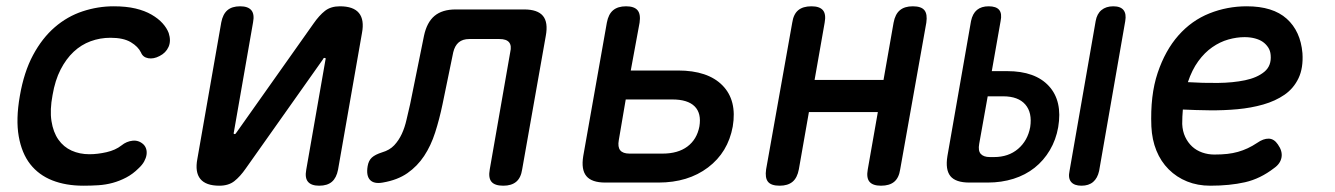

<svg xmlns="http://www.w3.org/2000/svg" viewBox="-20 -580 4240 610"><path d="M43 -275Q56 -351 85 -405Q114 -459 154 -493.5Q194 -528 242.5 -544Q291 -560 341 -560Q381 -560 410.5 -553Q440 -546 461.5 -533.5Q483 -521 496.5 -506Q510 -491 516 -475Q524 -450 515.5 -431Q507 -412 487 -402Q468 -392 451 -395Q434 -398 428 -413Q419 -432 395.5 -446Q372 -460 331 -460Q298 -460 268 -449Q238 -438 214 -415.5Q190 -393 172.5 -359Q155 -325 147 -278Q138 -231 143.5 -195.5Q149 -160 165.5 -136.5Q182 -113 207.5 -101.5Q233 -90 264 -90Q290 -90 318.5 -96.5Q347 -103 366 -118Q382 -131 401.5 -133Q421 -135 436 -121Q442 -115 444.5 -106.5Q447 -98 445.5 -88Q444 -78 438 -67Q432 -56 420 -45Q402 -27 381 -16Q360 -5 338 1Q316 7 292.5 8.5Q269 10 245 10Q189 10 146 -7Q103 -24 76 -58.5Q49 -93 39.5 -147Q30 -201 43 -275Z M607 -75 683 -509Q688 -535 702.5 -547.5Q717 -560 743 -560Q768 -560 778.5 -547.5Q789 -535 784 -509L723 -160Q722 -157 722.5 -155.5Q723 -154 726 -154Q728 -154 729 -156L732 -160L976 -505Q994 -531 1012.5 -545.5Q1031 -560 1060 -560Q1103 -560 1120.5 -538.5Q1138 -517 1130 -475L1054 -41Q1049 -15 1034.5 -2.5Q1020 10 994 10Q969 10 958.5 -2.5Q948 -15 953 -41L1014 -390Q1015 -393 1014.5 -394.5Q1014 -396 1011 -396Q1009 -396 1008 -395L1005 -390L761 -45Q743 -19 724.5 -4.5Q706 10 677 10Q634 10 616.5 -11.5Q599 -33 607 -75Z M1327 -466Q1336 -509 1360.5 -529.5Q1385 -550 1428 -550H1645Q1688 -550 1705 -529.5Q1722 -509 1714 -466L1639 -42Q1635 -15 1620 -2.5Q1605 10 1579 10Q1552 10 1541.5 -2.5Q1531 -15 1536 -42L1601 -414Q1606 -435 1597.5 -445.5Q1589 -456 1567 -456H1471Q1450 -456 1437.5 -445.5Q1425 -435 1420 -414L1386 -249Q1376 -201 1362.5 -159Q1349 -117 1327.5 -84.5Q1306 -52 1274.5 -30Q1243 -8 1196 0Q1168 5 1155.5 -8.5Q1143 -22 1148 -52Q1151 -70 1161.5 -79.5Q1172 -89 1194 -96Q1218 -103 1232.5 -118.5Q1247 -134 1256.5 -154.5Q1266 -175 1271.5 -199.5Q1277 -224 1283 -249Z M1903 0Q1860 0 1843 -20.5Q1826 -41 1833 -84L1908 -508Q1913 -535 1928 -547.5Q1943 -560 1969 -560Q1995 -560 2005.5 -547.5Q2016 -535 2012 -508L1984 -356H2134Q2229 -356 2275.5 -308.5Q2322 -261 2308 -178Q2293 -96 2229.5 -48Q2166 0 2072 0ZM1946 -135Q1942 -113 1950.5 -102.5Q1959 -92 1980 -92H2085Q2134 -92 2164 -114.5Q2194 -137 2202 -178Q2209 -220 2187 -242Q2165 -264 2116 -264H1968Z M2457 10Q2430 10 2420 -2.5Q2410 -15 2414 -42L2497 -508Q2501 -535 2516 -547.5Q2531 -560 2558 -560Q2584 -560 2594.5 -547.5Q2605 -535 2600 -508L2568 -326H2787L2819 -508Q2824 -535 2839 -547.5Q2854 -560 2880 -560Q2907 -560 2917 -547.5Q2927 -535 2923 -508L2840 -42Q2836 -15 2821 -2.5Q2806 10 2779 10Q2753 10 2742.5 -2.5Q2732 -15 2737 -42L2769 -224H2550L2518 -42Q2513 -15 2498 -2.5Q2483 10 2457 10Z M3131 -354H3180Q3269 -354 3312.5 -306.5Q3356 -259 3342 -176Q3335 -136 3315.5 -103Q3296 -70 3267 -47Q3238 -24 3200 -12Q3162 0 3118 0H3060Q3016 0 2999.5 -20.5Q2983 -41 2990 -84L3065 -513Q3070 -537 3084 -548.5Q3098 -560 3121 -560Q3145 -560 3154.5 -548.5Q3164 -537 3159 -513ZM3091 -123Q3087 -101 3096 -91Q3105 -81 3125 -81H3138Q3184 -81 3214.5 -107Q3245 -133 3253 -176Q3260 -222 3237.5 -248Q3215 -274 3167 -274H3118ZM3472 -37Q3467 -14 3453 -2Q3439 10 3416 10Q3393 10 3383 -2Q3373 -14 3378 -37L3461 -513Q3465 -536 3479.5 -548Q3494 -560 3517 -560Q3540 -560 3549.5 -548Q3559 -536 3555 -513Z M4040 -121Q4055 -100 4051.5 -80Q4048 -60 4028 -46Q3984 -12 3935.5 -1Q3887 10 3825 10Q3785 10 3751.5 -3.5Q3718 -17 3693 -42Q3668 -67 3654 -101.5Q3640 -136 3638 -178Q3634 -277 3658 -348.5Q3682 -420 3724 -467.5Q3766 -515 3822.5 -537.5Q3879 -560 3941 -560Q4024 -560 4068 -520.5Q4112 -481 4118 -411Q4121 -364 4105.5 -331.5Q4090 -299 4061 -279Q4032 -259 3993.5 -248Q3955 -237 3911.5 -233Q3868 -229 3823.5 -229.5Q3779 -230 3738 -232Q3737 -221 3736.5 -209.5Q3736 -198 3736 -186Q3737 -163 3745.5 -145Q3754 -127 3767.5 -114.5Q3781 -102 3799.5 -95.5Q3818 -89 3838 -89Q3861 -89 3879 -91Q3897 -93 3913 -97.5Q3929 -102 3944 -109Q3959 -116 3974 -126Q3994 -140 4011 -139.5Q4028 -139 4040 -121ZM3754 -319Q3801 -316 3849 -316.5Q3897 -317 3935.5 -325Q3974 -333 3997 -352Q4020 -371 4017 -405Q4016 -419 4009 -429.5Q4002 -440 3992 -447Q3982 -454 3967 -458Q3952 -462 3934 -462Q3909 -462 3882.5 -454.5Q3856 -447 3831.5 -430Q3807 -413 3787 -385.5Q3767 -358 3754 -319Z"/></svg>

Font: Maple Mono Medium
Style: Italic
Weight: 500
Italic angle: -10°
Monospace: yes
Designer: subframe7536
Version: Version 7.000